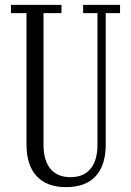

<svg xmlns="http://www.w3.org/2000/svg" viewBox="-20 -760 540 790"><path d="M252 10Q173 10 131 -35Q89 -80 89 -165V-706H25V-740H233V-706H159V-164Q159 -100 187.5 -65.5Q216 -31 270 -31Q324 -31 352.5 -65.5Q381 -100 381 -164V-706H322V-740H474V-706H415V-165Q415 -80 373.5 -35Q332 10 252 10Z"/></svg>

Font: Xanh Mono
Style: Regular
Weight: 400
Monospace: yes
Designer: Lam Bao, Duy Dao
Foundry: Yellow Type Foundry
Version: Version 3.101; ttfautohint (v1.8.3)